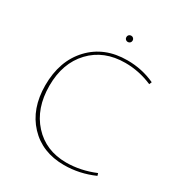

<svg xmlns="http://www.w3.org/2000/svg" viewBox="-195 -971 1045 1116"><g transform="rotate(30 327.5 -413.5)"><path d="M376 -801Q370 -795 361 -795Q352 -795 346 -801Q340 -807 340 -816Q340 -825 346 -831Q352 -837 361 -837Q370 -837 376 -831Q382 -825 382 -816Q382 -807 376 -801ZM397 10Q251 10 161.5 -85.5Q72 -181 72 -338Q72 -502 166 -602Q260 -702 414 -702Q513 -702 599 -662L592 -645Q504 -683 411 -683Q268 -683 181 -591Q94 -499 94 -348Q94 -196 179 -102.5Q264 -9 401 -9Q497 -9 593 -49L598 -33Q501 10 397 10Z"/></g></svg>

Font: Cantarell Thin
Style: Regular
Weight: 100
Designer: Dave Crossland, Nikolaus Waxweiler, Florian Fecher, Jacques Le Bailly, Eben Sorkin, Alexei Vanyashin, Alexios Zavras, Em
Version: Version 0.303